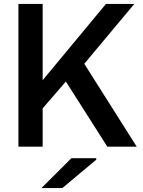

<svg xmlns="http://www.w3.org/2000/svg" viewBox="-20 -750 729 982"><path d="M667 -730 411.1 -423.8 679.2 0H528.8L316.9 -333L198.2 -195.8V0H74.2V-730H198.2V-339.8L522 -730ZM191.9 211.9 345.2 59.1H472.2V66.9L298.8 211.9Z"/></svg>

Font: Nacelle SemiBold
Style: Regular
Weight: 600
Designer: Sora Sagano
Foundry: Sora Sagano
Version: Version 1.000;FEAKit 1.0